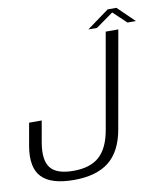

<svg xmlns="http://www.w3.org/2000/svg" viewBox="-87 -852 803 930"><g transform="rotate(-10 315.0 -387.0)"><path d="M202.5 6Q313 6 374.8 -43.2Q436.5 -92.5 455 -197.5L539.5 -675H477.5L395 -206Q379.5 -118 334.8 -78Q290 -38 207.5 -38Q125 -38 94.8 -76.2Q64.5 -114.5 79 -199.5L97.5 -305H35.5L15.5 -192Q-1.5 -88.5 44.8 -41.2Q91 6 202.5 6ZM396.5 -700H439L524.5 -761L589 -700H630.5L548.5 -779.5H505.5Z"/></g></svg>

Font: Anybody UltraCondensed Thin Light
Style: Italic
Weight: 300
Italic angle: -10°
Version: Version 1.111